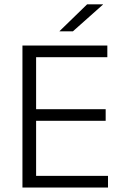

<svg xmlns="http://www.w3.org/2000/svg" viewBox="-20 -844 558 864"><path d="M81 0V-639H142.5V0ZM100 0V-52.5H466V0ZM116 -300.5V-352.5H455.5V-300.5ZM99 -586.5V-639H463V-586.5ZM372 -824.5H443.5V-823.5L308 -703H248V-704Z"/></svg>

Font: Anek Gurmukhi Light
Style: Regular
Weight: 300
Designer: Sarang Kulkarni (Gurmukhi), Yesha Goshar (Latin)
Foundry: Ek Type
Version: Version 1.003